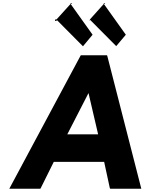

<svg xmlns="http://www.w3.org/2000/svg" viewBox="-20 -1151 930 1178"><path d="M526 -1022C526 -1023 526 -1032 527 -1032V-1022ZM625 -1130C623 -1125 615 -1124 616 -1130L625 -1131ZM422 -1130C420 -1125 411 -1124 412 -1130L422 -1131ZM531 -1031 693 -868 752 -938 617 -1127ZM327 -1032H319L318 -1022H327L328 -1029L489 -867L548 -938L413 -1127ZM476 -812 474 -809 37 7H227L229 5L310 -158H619L654 4L657 7H847L638 -809L636 -812ZM523 -580 582 -327H393Z"/></svg>

Font: Hussar Woodtype
Style: SeBdObl
Weight: 900
Foundry: Cannot Into Space Fonts
Version: Version 1.07